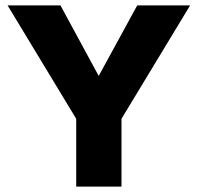

<svg xmlns="http://www.w3.org/2000/svg" viewBox="-20 -688 729 708"><path d="M428 0V-250L681 -668H486L344 -408L203 -668H8L261 -250V0Z"/></svg>

Font: Gantari ExtraBold
Style: Regular
Weight: 800
Designer: Anugrah Pasau
Foundry: Lafontype
Version: Version 1.000